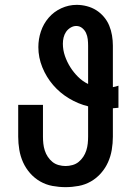

<svg xmlns="http://www.w3.org/2000/svg" viewBox="-20 -763 540 791"><path d="M250 8Q223 8 196 3Q169 -2 145.5 -15.5Q122 -29 104 -49.5Q86 -70 75 -94.5Q64 -119 59.5 -146Q55 -173 55 -200V-331H157V-200Q157 -186 158.5 -171.5Q160 -157 164.5 -143Q169 -129 177 -117Q185 -105 196 -96Q207 -87 221.5 -83Q236 -79 250 -79Q264 -79 278.5 -83Q293 -87 304 -96Q315 -105 323 -117Q331 -129 335.5 -143Q340 -157 341.5 -171.5Q343 -186 343 -200V-325Q302 -335 264.5 -357.5Q227 -380 199 -412.5Q171 -445 154.5 -485.5Q138 -526 138 -569Q138 -602 148.5 -633.5Q159 -665 180.5 -690Q202 -715 232.5 -729Q263 -743 296 -743Q317 -743 338 -737.5Q359 -732 376.5 -721Q394 -710 408 -693.5Q422 -677 430 -657.5Q438 -638 441.5 -617Q445 -596 445 -575V-404Q451 -405 456.5 -406.5Q462 -408 468 -410V-319Q462 -319 456.5 -318Q451 -317 445 -317V-200Q445 -173 440.5 -146Q436 -119 425 -94.5Q414 -70 396 -49.5Q378 -29 354.5 -15.5Q331 -2 304 3Q277 8 250 8ZM343 -417V-575Q343 -588 341.5 -601.5Q340 -615 334.5 -627Q329 -639 318.5 -647.5Q308 -656 294 -656Q282 -656 270.5 -649Q259 -642 252 -631.5Q245 -621 242 -608.5Q239 -596 239 -583Q239 -557 247.5 -532.5Q256 -508 269.5 -486.5Q283 -465 301.5 -446.5Q320 -428 343 -417Z"/></svg>

Font: Iosevka Slab
Style: Bold
Weight: 700
Monospace: yes
Designer: Belleve Invis
Foundry: Belleve Invis
Version: Version 11.1.1; ttfautohint (v1.8.3)